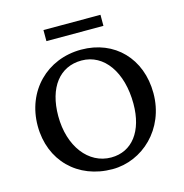

<svg xmlns="http://www.w3.org/2000/svg" viewBox="-124 -980 1058 1106"><g transform="rotate(-15 405.0 -427.5)"><path d="M412 11C590 11 752 -137 752 -351C752 -558 613 -701 414 -701C209 -701 59 -548 59 -341C59 -134 205 11 412 11ZM188 -365C188 -535 269 -640 400 -640C534 -640 625 -511 625 -322C625 -159 547 -56 422 -56C287 -56 188 -184 188 -365ZM234 -800H574V-866H234Z"/></g></svg>

Font: TPK Tissa Web Medium
Style: Regular
Weight: 500
Designer: Jacques Le Bailly, Suppakit Chalermlarp | Katatrad Co.,Ltd.
Foundry: Jacques Le Bailly, Cadson Demak Co.,Ltd.
Version: Version 5.000;Glyphs 3.1.2 (3151)